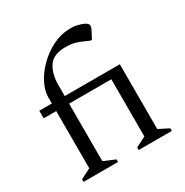

<svg xmlns="http://www.w3.org/2000/svg" viewBox="-171 -891 997 1032"><g transform="rotate(-30 327.5 -375.0)"><path d="M54 0V-16L117 -48V-403H39V-450H117V-489Q117 -529 140 -574Q163 -619 203.5 -659Q244 -699 296 -724.5Q348 -750 406 -750Q428 -750 443 -746.5Q458 -743 467 -740Q506 -727 506 -709Q506 -705 505 -700Q504 -695 501 -689L475 -639H465L438 -651Q410 -664 387.5 -670Q365 -676 330 -676Q256 -676 226.5 -632Q197 -588 197 -519V-450H539V-48L602 -16V0H396V-16L459 -48V-403H197V-46L268 -16V0Z"/></g></svg>

Font: Spectral
Style: Regular
Weight: 400
Designer: Jean-Baptiste Levee
Foundry: Production Type
Version: Version 2.001